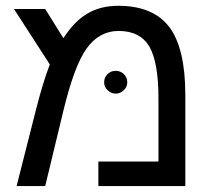

<svg xmlns="http://www.w3.org/2000/svg" viewBox="-20 -629 728 649"><path d="M379.9 -609.4Q498 -609.4 552.7 -537.1Q606.4 -464.8 606.4 -308.6Q606.4 -205.1 606.4 0Q533.2 0 312.5 0Q312.5 -20.5 312.5 -83Q363.3 -83 515.6 -83Q515.6 -136.7 515.6 -296.9Q515.6 -417 485.4 -470.7Q454.1 -524.4 380.9 -524.4Q315.4 -524.4 272.5 -464.8Q230.5 -405.3 194.3 -254.9Q173.8 -169.9 132.8 0Q108.4 0 36.1 0Q52.7 -65.4 102.5 -261.7Q126 -353.5 148.4 -411.1Q108.4 -473.6 27.3 -598.6Q53.7 -598.6 132.8 -598.6Q148.4 -574.2 194.3 -500Q231.4 -557.6 275.4 -583Q319.3 -609.4 379.9 -609.4ZM332 -350.6Q332 -367.2 343.8 -378.9Q355.5 -389.6 371.1 -389.6Q386.7 -389.6 398.4 -378.9Q410.2 -367.2 410.2 -350.6Q410.2 -335 398.4 -324.2Q386.7 -312.5 371.1 -312.5Q355.5 -312.5 343.8 -324.2Q332 -335 332 -350.6Z"/></svg>

Font: Noto Sans Hebrew DECATHLON 
Style: Regular
Weight: 400
Designer: Monotype Design team
Version: Version 1.03 uh